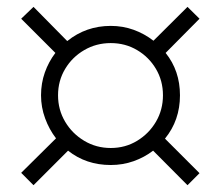

<svg xmlns="http://www.w3.org/2000/svg" viewBox="-20 -712 646 562"><path d="M564 -205.1 528.8 -169.9 428.2 -271Q402.8 -251.5 371.1 -240.2Q339.4 -229 304.2 -229Q231.9 -229 179.2 -271L78.1 -169.9L42 -206.1L144 -307.1Q124 -333 112.1 -365.5Q100.1 -397.9 100.1 -433.1Q100.1 -468.3 111.3 -500Q122.6 -531.7 142.1 -557.1L42 -657.2L78.1 -691.9L176.8 -591.8Q231.9 -636.2 304.2 -636.2Q339.4 -636.2 371.1 -624.8Q402.8 -613.3 429.2 -592.8L528.8 -691.9L564 -657.2L464.8 -557.1Q506.8 -504.9 506.8 -433.1Q506.8 -359.9 462.9 -306.2ZM457 -433.1Q457 -475.6 436.5 -510.3Q416 -544.9 381.3 -565.4Q346.7 -585.9 304.2 -585.9Q261.7 -585.9 226.6 -565.4Q191.4 -544.9 170.7 -510.3Q149.9 -475.6 149.9 -433.1Q149.9 -390.6 170.7 -355.7Q191.4 -320.8 226.6 -299.8Q261.7 -278.8 304.2 -278.8Q346.7 -278.8 381.3 -299.8Q416 -320.8 436.5 -355.7Q457 -390.6 457 -433.1Z"/></svg>

Font: Abyssinica SIL
Style: Regular
Weight: 400
Designer: Victor Gaultney and Lorna Evans
Foundry: SIL International
Version: Version 2.100